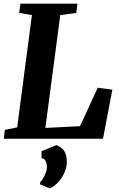

<svg xmlns="http://www.w3.org/2000/svg" viewBox="-20 -763 656 1056"><path d="M1 0 6.5 -48.5 74.5 -62.5 155.5 -680 85.5 -692 92 -743H405.5L400 -692L311.5 -680L229.5 -59.5L420 -69L517.5 -280.5L598 -270L546.5 0ZM199.5 250.5 200 239.5Q207 235 216 219.8Q225 204.5 232 186Q239 167.5 238 151.5Q237.5 135.5 230.5 122Q223.5 108.5 208.5 106.5V68.5L291 35Q323 48.5 335.2 71Q347.5 93.5 347.5 126.5Q347 162.5 331 194Q315 225.5 293 246.5Q271 267.5 252 272.5Z"/></svg>

Font: Merriweather 20pt ExtraBold
Style: Italic
Weight: 800
Italic angle: -7.8°
Version: Version 2.101